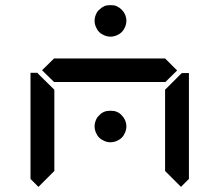

<svg xmlns="http://www.w3.org/2000/svg" viewBox="-20 -774 856 749"><path d="M354 -717Q358 -728 367 -736Q376 -745 387 -750Q396 -754 411 -754Q426 -754 435 -750Q446 -745 455 -736Q463 -728 468 -717Q473 -705 473 -693Q473 -681 468 -669Q463 -657 455 -649Q447 -641 435 -636Q423 -631 411 -631Q399 -631 387 -636Q375 -641 367 -649Q359 -657 354 -669Q349 -681 349 -693Q349 -705 354 -717ZM354 -305Q358 -316 367 -324Q376 -334 387 -338Q396 -342 411 -342Q426 -342 435 -338Q446 -334 455 -324Q463 -316 468 -305Q473 -293 473 -281Q473 -269 468 -257Q463 -245 455 -237Q447 -229 435 -224Q423 -219 411 -219Q399 -219 387 -224Q375 -229 367 -237Q359 -245 354 -257Q349 -269 349 -281Q349 -293 354 -305ZM685 -485 690 -489H717V-76L686 -45L624 -107V-424ZM130 -45 99 -76V-490H126L130 -485L192 -424V-107ZM671 -499 624 -453V-454H192V-453L144 -500L192 -547V-546H624Z"/></svg>

Font: seg115
Style: Regular
Weight: 400
Designer: Keshikan(Twitter:@keshinomi_88pro)
Version: seg115 Version 0.46